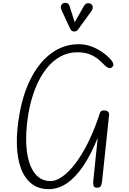

<svg xmlns="http://www.w3.org/2000/svg" viewBox="-20 -1314 904 1344"><path d="M321 10Q250.5 10 201.8 -27.5Q153 -65 126.8 -135Q100.5 -205 98 -303.8Q95.5 -402.5 118 -525Q146 -674.5 205 -781.8Q264 -889 347.2 -946.8Q430.5 -1004.5 530.5 -1004.5Q582 -1004.5 627.2 -986Q672.5 -967.5 707.2 -941Q742 -914.5 761 -890Q772 -876 773.5 -864.8Q775 -853.5 763.5 -843Q753.5 -834 741 -838.2Q728.5 -842.5 716.5 -854Q698.5 -872 674 -894Q649.5 -916 612.5 -932Q575.5 -948 520 -948Q457.5 -948 402.8 -918.2Q348 -888.5 303.8 -832.2Q259.5 -776 227.8 -696.5Q196 -617 178.5 -517.5Q155.5 -376 166.5 -270Q177.5 -164 220 -105.2Q262.5 -46.5 334 -46.5Q364.5 -46.5 399 -66.5Q433.5 -86.5 470 -125Q506.5 -163.5 542.5 -219.8Q578.5 -276 612.2 -349Q646 -422 675 -510Q677 -517.5 679.2 -523.5Q681.5 -529.5 685 -533.2Q688.5 -537 694.2 -539Q700 -541 708.5 -541Q726 -541 735.8 -532.5Q745.5 -524 743.5 -508L695 -49Q692.5 -26 686.5 -12.8Q680.5 0.5 658.5 0Q639.5 -1 635.2 -12.8Q631 -24.5 633 -47.5L664 -349.5Q617.5 -233.5 563.5 -153.2Q509.5 -73 449 -31.5Q388.5 10 321 10ZM495 -1093.5Q490.5 -1093.5 483.2 -1098.2Q476 -1103 472 -1111L412.5 -1239.5Q402 -1262.5 407.8 -1275.5Q413.5 -1288.5 425 -1292Q440 -1297 451.5 -1291Q463 -1285 467 -1270.5L503 -1158.5L566 -1269.5Q579 -1291 594 -1291.8Q609 -1292.5 618.5 -1285Q630 -1274.5 629.5 -1261.8Q629 -1249 620.5 -1237L527.5 -1109Q519 -1096.5 510.8 -1095Q502.5 -1093.5 495 -1093.5Z"/></svg>

Font: Edu SA Hand
Style: Regular
Weight: 400
Designer: Tina and Corey Anderson, Eben Sorkin, Mirko Velimirovic
Foundry: Google for Education
Version: Version 2.000